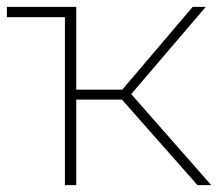

<svg xmlns="http://www.w3.org/2000/svg" viewBox="-23 -539 653 559"><path d="M552 0H592L359 -265L576 -519H538L333 -278H199V-519H-3V-489H166V0H199V-249H332Z"/></svg>

Font: Talent ExtraLight
Style: Regular
Weight: 200
Designer: Mike Powis
Version: Version 1.001;hotconv 1.0.109;makeotfexe 2.5.65596